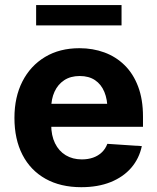

<svg xmlns="http://www.w3.org/2000/svg" viewBox="-20 -748 636 778"><path d="M309.2 10.5Q225.3 10.5 164.4 -23.6Q103.5 -57.7 71 -120.8Q38.5 -183.9 38.5 -270.3Q38.5 -354.6 70.9 -418.1Q103.4 -481.6 162.6 -517.2Q221.8 -552.7 302 -552.7Q356.2 -552.7 403 -535.5Q449.8 -518.3 485 -483.7Q520.1 -449.2 539.7 -397.3Q559.4 -345.3 559.4 -275.6V-234.2H98.6V-327.5H486.1L415.6 -303.1Q415.6 -344.9 402.9 -375.5Q390.2 -406.2 365.2 -423.1Q340.2 -440 303.1 -440Q266 -440 240.2 -423Q214.5 -406 201 -376.5Q187.5 -347.1 187.5 -309V-243Q187.5 -198.8 203 -167.3Q218.5 -135.7 246.5 -118.9Q274.5 -102.1 311.5 -102.1Q336.6 -102.1 357.2 -109.3Q377.7 -116.5 392.6 -130.7Q407.4 -144.8 415 -165.2L554.7 -155.9Q544 -105.5 511.7 -68Q479.3 -30.6 428 -10Q376.7 10.5 309.2 10.5ZM472.5 -727.5V-645.1H126.4V-727.5Z"/></svg>

Font: Inter V
Style: 
Weight: 400
Designer: Rasmus Andersson
Foundry: rsms
Version: Version 4.000;git-a3f224843